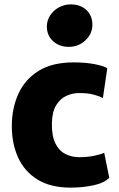

<svg xmlns="http://www.w3.org/2000/svg" viewBox="-20 -849 544 877"><path d="M34 -273Q34 -354.5 64 -420.5Q94 -486.5 156.2 -525.2Q218.5 -564 316 -564Q372.5 -564 414.5 -555.5Q456.5 -547 470 -537L450 -401Q433.5 -410 407.2 -417Q381 -424 341 -424Q312 -424 283.8 -411.5Q255.5 -399 236.8 -368.8Q218 -338.5 217 -286Q216 -228.5 232.8 -194.5Q249.5 -160.5 278.2 -145.8Q307 -131 342 -131Q377.5 -131 407.8 -137Q438 -143 456 -151L479 -37Q456 -13 406.5 -2.5Q357 8 303 8Q211 8 151.5 -28.8Q92 -65.5 63 -129Q34 -192.5 34 -273ZM294 -635Q250.5 -635 222.2 -661.2Q194 -687.5 194 -728Q194 -755.5 209 -778.5Q224 -801.5 248.8 -815.2Q273.5 -829 303 -829Q347.5 -829 374.8 -803.2Q402 -777.5 402 -736Q402 -695 370.5 -665Q339 -635 294 -635Z"/></svg>

Font: Koeln Type Sans ExtraBold
Style: Regular
Weight: 800
Designer: Eben Sorkin
Foundry: Eben Sorkin
Version: Version 2.001